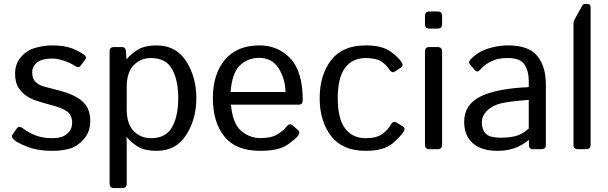

<svg xmlns="http://www.w3.org/2000/svg" viewBox="-20 -749 3055 964"><path d="M49.3 -47.9Q34.2 -62 43 -74.2L64.9 -105Q75.7 -119.6 96.7 -103.5Q125.5 -81.5 160.9 -68.4Q196.3 -55.2 241.7 -55.2Q268.6 -55.2 289.6 -61.8Q310.5 -68.4 326.4 -86.4Q342.3 -104.5 342.3 -134.8Q342.3 -152.3 334.7 -168Q327.1 -183.6 311.3 -193.1Q295.4 -202.6 280.3 -208Q255.4 -217.3 230.7 -223.4Q206.1 -229.5 166 -242.2Q139.2 -250.5 115.2 -265.9Q91.3 -281.2 73.5 -307.6Q55.7 -334 55.7 -380.4Q55.7 -427.7 84.5 -461.9Q113.3 -496.1 156.7 -508.5Q200.2 -521 241.2 -521Q301.8 -521 338.6 -507.1Q375.5 -493.2 402.3 -474.1Q418 -462.9 406.7 -448.2L384.8 -418.9Q374.5 -404.8 353 -419.9Q335 -432.6 301.8 -443.8Q268.6 -455.1 243.7 -455.1Q212.9 -455.1 190.9 -448.2Q168.9 -441.4 155.3 -424.8Q141.6 -408.2 141.6 -385.7Q141.6 -368.7 147 -355.2Q152.3 -341.8 167 -330.6Q181.6 -319.3 208 -312.5Q249 -301.8 283 -293Q316.9 -284.2 344.2 -271.5Q379.9 -254.9 399.2 -234.9Q418.5 -214.8 425.8 -191.7Q433.1 -168.5 433.1 -140.1Q433.1 -87.9 402.1 -51.8Q371.1 -15.6 333 -3.7Q294.9 8.3 241.2 8.3Q168.5 8.3 116.5 -12.5Q64.5 -33.2 49.3 -47.9Z M552.2 195.3Q530.3 195.3 530.3 173.3V-490.7Q530.3 -512.7 552.2 -512.7H593.3Q610.8 -512.7 612.3 -490.7L615.2 -451.7H616.2Q643.1 -483.9 676.8 -502.4Q710.4 -521 766.6 -521Q864.3 -521 915 -441.2Q965.8 -361.3 965.8 -256.3Q965.8 -151.4 915 -71.5Q864.3 8.3 766.6 8.3Q710.4 8.3 676.8 -10.3Q643.1 -28.8 616.2 -61H615.2Q616.2 -46.4 616.2 -31.2V173.3Q616.2 195.3 594.2 195.3ZM616.2 -200.2Q616.2 -127 651.1 -91.1Q686 -55.2 738.8 -55.2Q813 -55.2 844 -110.8Q875 -166.5 875 -256.3Q875 -346.2 844 -401.9Q813 -457.5 738.8 -457.5Q686 -457.5 651.1 -421.6Q616.2 -385.7 616.2 -312.5Z M1048.8 -256.3Q1048.8 -377.4 1109.4 -449.2Q1169.9 -521 1282.7 -521Q1376.5 -521 1438.2 -455.3Q1500 -389.6 1500 -245.6Q1500 -223.6 1480 -223.6H1139.6Q1147.9 -129.4 1190.4 -92.5Q1232.9 -55.7 1286.6 -55.7Q1343.3 -55.7 1373.5 -74.7Q1403.8 -93.8 1418 -112.3Q1433.6 -132.8 1448.2 -120.1L1477.1 -95.2Q1488.3 -85.4 1477.1 -68.4Q1467.8 -54.2 1424.1 -22.9Q1380.4 8.3 1286.6 8.3Q1164.6 8.3 1106.7 -63.5Q1048.8 -135.3 1048.8 -256.3ZM1137.7 -287.1H1413.6Q1411.6 -355.5 1378.4 -407Q1345.2 -458.5 1280.8 -458.5Q1224.1 -458.5 1184.6 -420.7Q1145 -382.8 1137.7 -287.1Z M1585 -256.3Q1585 -371.1 1641.8 -446Q1698.7 -521 1815.9 -521Q1895 -521 1936.8 -492.9Q1978.5 -464.8 1997.1 -435.5Q2007.3 -419.4 1992.7 -409.7L1961.9 -389.6Q1947.3 -379.4 1932.6 -402.8Q1918.5 -425.3 1892.8 -441.4Q1867.2 -457.5 1815.9 -457.5Q1749 -457.5 1712.4 -408.2Q1675.8 -358.9 1675.8 -256.3Q1675.8 -153.8 1712.4 -104.5Q1749 -55.2 1815.9 -55.2Q1870.1 -55.2 1898.9 -75.9Q1927.7 -96.7 1940.9 -121.1Q1953.6 -144 1969.7 -134.3L2002.4 -114.7Q2017.1 -106 2006.8 -88.4Q1994.6 -67.4 1951.4 -29.5Q1908.2 8.3 1815.9 8.3Q1698.7 8.3 1641.8 -66.7Q1585 -141.6 1585 -256.3Z M2135.7 0Q2113.8 0 2113.8 -22V-490.7Q2113.8 -512.7 2135.7 -512.7H2177.7Q2199.7 -512.7 2199.7 -490.7V-22Q2199.7 0 2177.7 0ZM2135.7 -605.5Q2113.8 -605.5 2113.8 -627.4V-669.4Q2113.8 -691.4 2135.7 -691.4H2177.7Q2199.7 -691.4 2199.7 -669.4V-627.4Q2199.7 -605.5 2177.7 -605.5Z M2310.5 -136.7Q2310.5 -223.6 2391.8 -264.2Q2473.1 -304.7 2634.8 -311.5V-344.7Q2634.8 -390.6 2614 -424.1Q2593.3 -457.5 2531.7 -457.5Q2492.7 -457.5 2469.2 -450Q2445.8 -442.4 2426.5 -429.9Q2407.2 -417.5 2389.6 -397.9Q2376.5 -383.3 2364.7 -396.5L2339.4 -425.8Q2328.6 -438 2346.7 -455.1Q2372.6 -479.5 2397 -491.7Q2421.4 -503.9 2457.8 -512.5Q2494.1 -521 2531.7 -521Q2633.8 -521 2677.2 -468.5Q2720.7 -416 2720.7 -324.7V-22Q2720.7 0 2698.7 0H2654.8Q2635.7 0 2635.7 -22V-45.9H2634.8Q2596.2 -15.6 2559.3 -3.7Q2522.5 8.3 2477.1 8.3Q2397 8.3 2353.8 -30Q2310.5 -68.4 2310.5 -136.7ZM2399.4 -134.8Q2399.4 -104.5 2412.1 -86.2Q2424.8 -67.9 2447.3 -62.7Q2469.7 -57.6 2494.1 -57.6Q2531.7 -57.6 2565.4 -64.9Q2599.1 -72.3 2634.8 -103.5V-247.6Q2536.1 -240.2 2494.1 -229.7Q2452.1 -219.2 2425.8 -193.6Q2399.4 -168 2399.4 -134.8Z M2881.3 0Q2859.4 0 2859.4 -22V-631.3Q2859.4 -641.1 2864.3 -649.9L2898.4 -711.9Q2907.7 -729 2913.6 -729H2930.7Q2945.3 -729 2945.3 -711.9V-22Q2945.3 0 2923.3 0Z"/></svg>

Font: Istok Web
Style: Regular
Weight: 400
Designer: Andrey V. Panov
Foundry: Andrey V. Panov
Version: Version 1.0.2g